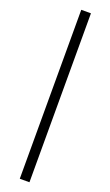

<svg xmlns="http://www.w3.org/2000/svg" viewBox="-209 -876 686 1193"><g transform="rotate(20 134.5 -279.5)"><path d="M103 279H167V-838H103Z"/></g></svg>

Font: Noto Sans Japanese Regular
Style: Regular
Weight: 400
Designer: Ryoko NISHIZUKA (kana & ideographs); Paul D. Hunt (Latin, Greek & Cyrillic); Wenlong ZHANG (bopomofo); Sandoll Communica
Foundry: Adobe Systems Incorporated
Version: Version 1.000;PS 1;hotconv 1.0.78;makeotf.lib2.5.61930